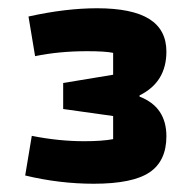

<svg xmlns="http://www.w3.org/2000/svg" viewBox="-20 -760 475 465"><path d="M41 -335 57 -431Q122 -418 184 -418Q227 -418 254 -423V-479L133 -496V-559L254 -579V-632Q235 -636 191 -636Q123 -636 65 -624L49 -720Q139 -740 215 -740Q300 -740 341.5 -714Q383 -688 383 -635Q383 -561 318 -529V-526Q383 -501 383 -430Q383 -370 342 -342.5Q301 -315 207 -315Q124 -315 41 -335Z"/></svg>

Font: Changa ExtraBold
Style: Regular
Weight: 800
Designer: Eduardo Rodriguez Tunni
Foundry: Eduardo Rodriguez Tunni
Version: Version 2.002; ttfautohint (v1.5) -l 8 -r 50 -G 220 -x 14 -H